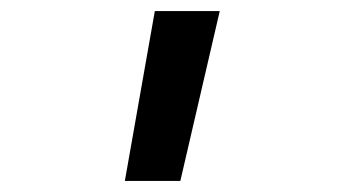

<svg xmlns="http://www.w3.org/2000/svg" viewBox="-20 -166 640 346"><path d="M205 160H305L376 -146H259Z"/></svg>

Font: JetBrains Mono Medium
Style: Regular
Weight: 436
Monospace: yes
Designer: Philipp Nurullin, Konstantin Bulenkov
Foundry: JetBrains
Version: Version 2.305